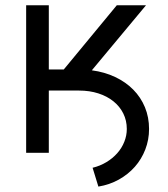

<svg xmlns="http://www.w3.org/2000/svg" viewBox="-20 -565 622 710"><path d="M76.7 -545.5H160.5V-308.2H215.9L411.9 -545.5H519.9L319.6 -305Q366.8 -298.7 405.9 -280.2Q445 -261.7 472.8 -233.5Q500.7 -205.3 516 -168.3Q531.2 -131.4 531.2 -88.1Q531.2 -48.3 517.4 -12.4Q503.6 23.4 478.7 51.7Q453.8 79.9 419.4 99.1Q384.9 118.3 343.8 125L322.4 55.4Q350.1 48.7 373.4 34.6Q396.7 20.6 413.5 1.6Q430.4 -17.4 439.6 -40.5Q448.9 -63.6 448.9 -88.1Q448.9 -119.3 435.9 -145.4Q422.9 -171.5 399.5 -190.3Q376.1 -209.2 343.8 -219.6Q311.4 -230.1 272.7 -230.1H160.5V0H76.7Z"/></svg>

Font: Fast_Sans
Style: Regular
Weight: 400
Designer: Rasmus Andersson
Foundry: rsms
Version: Version 3.018;git-588b23468